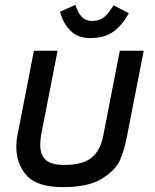

<svg xmlns="http://www.w3.org/2000/svg" viewBox="-20 -758 634 787"><path d="M47 0ZM501 -202 569 -550H471L403 -201Q391 -140 354.5 -111Q318 -82 244 -82Q189 -82 167 -103Q145 -124 145 -164Q145 -187 149 -207L216 -550H119L52 -206Q47 -183 47 -155Q47 -87 89 -39Q131 9 239 9Q344 9 399.5 -26.5Q455 -62 472.5 -103Q490 -144 501 -202ZM508 -704 446 -736Q430 -713 421 -701.5Q412 -690 396 -681Q380 -672 356 -672Q309 -672 289 -738L226 -710Q237 -666 267 -634Q297 -602 350 -602Q410 -602 446.5 -629.5Q483 -657 508 -704Z"/></svg>

Font: Cambay Devanagari
Style: Bold Italic
Weight: 700
Designer: Pooja Saxena
Foundry: Pooja Saxena
Version: Version 1.005;PS 001.005;hotconv 1.0.70;makeotf.lib2.5.58329